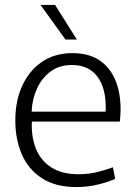

<svg xmlns="http://www.w3.org/2000/svg" viewBox="-20 -746 552 777"><path d="M289 11Q205 11 150 -24.5Q95 -60 68.5 -121Q42 -182 42 -259Q42 -338 70 -399Q98 -460 149.5 -495.5Q201 -531 273 -531Q346 -531 391.5 -495.5Q437 -460 455.5 -397.5Q474 -335 465 -254H109Q106 -193 125 -145Q144 -97 187 -69Q230 -41 297 -41Q342 -41 379 -51Q416 -61 437 -69L446 -22Q420 -10 377.5 0.5Q335 11 289 11ZM270 -483Q220 -483 184.5 -456.5Q149 -430 129.5 -387Q110 -344 108 -294H407Q408 -299 408 -303.5Q408 -308 408 -311Q408 -392 373 -437.5Q338 -483 270 -483ZM245 -586 144 -726H203L291 -586Z"/></svg>

Font: Murecho Light
Style: Regular
Weight: 300
Designer: Neil Summerour
Foundry: Positype
Version: Version 1.010; ttfautohint (v1.8.3)